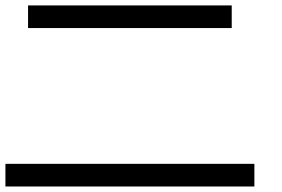

<svg xmlns="http://www.w3.org/2000/svg" viewBox="-20 -770 1040 707"><path d="M0 -83.3V-166.7H916.7V-83.3ZM83.3 -666.7V-750H833.3V-666.7Z"/></svg>

Font: GalmuriMono11 Regular
Style: Regular
Weight: 400
Designer: Lee Minseo (quiple)
Version: Version 2.399;hotconv 1.1.1;makeotfexe 2.6.0 DEVELOPMENT